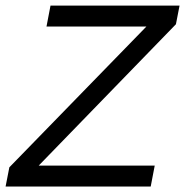

<svg xmlns="http://www.w3.org/2000/svg" viewBox="-36 -679 673 699"><path d="M512.7 0H-15.6L-2 -69.8L497.1 -582.5H133.3L147.9 -658.7H617.7L604.5 -590.8L105 -76.2H527.3Z"/></svg>

Font: Liberation Mono
Style: Italic
Weight: 400
Italic angle: -12°
Monospace: yes
Designer: Steve Matteson
Foundry: Ascender Corporation
Version: Version 2.1.5